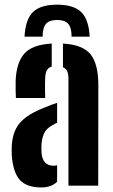

<svg xmlns="http://www.w3.org/2000/svg" viewBox="-20 -795 484 822"><path d="M224.5 -775Q295 -775 327.5 -743.5Q360 -712 364 -638H286.5Q286.5 -676.5 272 -693Q257.5 -709.5 224.5 -709.5Q191.5 -709.5 177 -693Q162.5 -676.5 162.5 -638H85Q89 -712 121.2 -743.5Q153.5 -775 224.5 -775ZM30.5 -128.5Q30 -138.5 30 -151.5Q30 -164.5 30.5 -174.5Q33.5 -214 47.8 -242.8Q62 -271.5 92 -293.5Q122 -315.5 171.5 -335Q185.5 -341 198.5 -345.8Q211.5 -350.5 224.5 -354.5V-269.5Q219.5 -267.5 214.5 -264.8Q209.5 -262 204.5 -259Q177.5 -244.5 168.2 -222.8Q159 -201 157.5 -174.5Q157 -165 157.2 -156.2Q157.5 -147.5 158 -138.5Q160.5 -112.5 173.5 -99Q186.5 -85.5 210 -85.5Q216.5 -85.5 224.5 -87.5V-17Q200.5 7.5 157 7.5Q95 7.5 65.8 -23.8Q36.5 -55 30.5 -128.5ZM48 -375.5Q47.5 -384.5 47 -408Q46.5 -431.5 47 -448.5Q50 -527 84.2 -565.5Q118.5 -604 201.5 -608.5V-510Q187.5 -506 181 -494.8Q174.5 -483.5 173.5 -463Q173 -454.5 172.8 -437.8Q172.5 -421 172.8 -403.5Q173 -386 173.5 -375.5ZM273 0V-458.5Q273 -477.5 268 -489.5Q263 -501.5 249.5 -507V-608.5Q336 -603.5 368.8 -561Q401.5 -518.5 401 -428.5L400.5 0Z"/></svg>

Font: Big Shoulders Stencil Display Thin ExtraBold
Style: Regular
Weight: 800
Version: Version 2.001